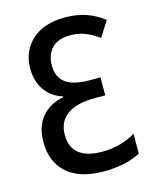

<svg xmlns="http://www.w3.org/2000/svg" viewBox="-111 -801 722 887"><g transform="rotate(-15 250.0 -357.0)"><path d="M277 10Q161 10 100.5 -44Q40 -98 40 -192Q40 -267 77.5 -312Q115 -357 182 -370V-374Q129 -390 99 -433Q69 -476 69 -537Q69 -619 125.5 -671.5Q182 -724 285 -724Q340 -724 384 -709Q428 -694 469 -663L422 -589Q394 -610 361 -624Q328 -638 288 -638Q227 -638 198 -606.5Q169 -575 169 -525Q169 -470 205 -442Q241 -414 320 -414H372V-328H319Q235 -328 189.5 -295.5Q144 -263 144 -199Q144 -139 182 -109.5Q220 -80 291 -80Q340 -80 380 -91.5Q420 -103 452 -123V-28Q417 -9 371 0.5Q325 10 277 10Z"/></g></svg>

Font: Noto Sans Mono ExtraCondensed Medium
Style: Regular
Weight: 500
Width: 2
Designer: Monotype Design Team
Foundry: Monotype Imaging Inc.
Version: Version 2.014